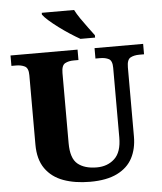

<svg xmlns="http://www.w3.org/2000/svg" viewBox="-61 -984 881 1047"><g transform="rotate(-5 379.5 -460.5)"><path d="M390 10Q307 10 244 -13Q181 -36 145.5 -86.5Q110 -137 110 -218V-598Q110 -637 90 -647Q70 -657 43 -657H17V-714H384V-657H358Q330 -657 310.5 -646.5Q291 -636 291 -594V-210Q291 -127 328.5 -96Q366 -65 433 -65Q492 -65 530.5 -101Q569 -137 569 -217V-598Q569 -637 550 -647Q531 -657 503 -657H477V-714H743V-657H717Q688 -657 668.5 -646.5Q649 -636 649 -594V-215Q649 -148 622.5 -97.5Q596 -47 538.5 -18.5Q481 10 390 10ZM405 -771Q380 -785 350 -804.5Q320 -824 290.5 -846Q261 -868 238.5 -888Q216 -908 207 -921V-931H384Q395 -909 413.5 -882Q432 -855 451.5 -829Q471 -803 485 -784V-771Z"/></g></svg>

Font: Noto Serif ExtraBold
Style: Regular
Weight: 800
Designer: Monotype Design Team
Foundry: Monotype Imaging Inc.
Version: Version 2.014